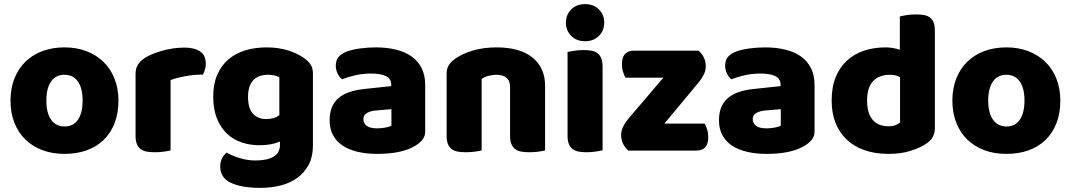

<svg xmlns="http://www.w3.org/2000/svg" viewBox="-20 -731 5198 932"><path d="M555 -243Q555 -181 536 -132.5Q517 -84 482.5 -51Q448 -18 400 -1Q352 16 293 16Q234 16 186 -2Q138 -20 103.5 -53.5Q69 -87 50 -135Q31 -183 31 -243Q31 -302 50 -350Q69 -398 103.5 -431.5Q138 -465 186 -483Q234 -501 293 -501Q352 -501 400 -482.5Q448 -464 482.5 -430.5Q517 -397 536 -349Q555 -301 555 -243ZM205 -243Q205 -182 228.5 -149.5Q252 -117 294 -117Q336 -117 358.5 -150Q381 -183 381 -243Q381 -303 358 -335.5Q335 -368 293 -368Q251 -368 228 -335.5Q205 -303 205 -243Z M808 -1Q798 2 776.5 5Q755 8 732 8Q710 8 692.5 5Q675 2 663 -7Q651 -16 644.5 -31.5Q638 -47 638 -72V-372Q638 -395 646.5 -411.5Q655 -428 671 -441Q687 -454 710.5 -464.5Q734 -475 761 -483Q788 -491 817 -495.5Q846 -500 875 -500Q923 -500 951 -481.5Q979 -463 979 -421Q979 -407 975 -393.5Q971 -380 965 -369Q944 -369 922 -367Q900 -365 879 -361Q858 -357 839.5 -352.5Q821 -348 808 -342Z M1274 -501Q1331 -501 1377.5 -486.5Q1424 -472 1456 -449Q1476 -435 1487.5 -418Q1499 -401 1499 -374V-24Q1499 29 1479 67.5Q1459 106 1424.5 131.5Q1390 157 1343.5 169Q1297 181 1244 181Q1153 181 1101 156.5Q1049 132 1049 77Q1049 54 1058.5 36.5Q1068 19 1080 10Q1109 26 1145.5 37Q1182 48 1221 48Q1275 48 1307 30Q1339 12 1339 -28V-44Q1298 -26 1239 -26Q1194 -26 1153.5 -39.5Q1113 -53 1082.5 -81.5Q1052 -110 1033.5 -155Q1015 -200 1015 -262Q1015 -323 1034.5 -368Q1054 -413 1088.5 -442.5Q1123 -472 1170.5 -486.5Q1218 -501 1274 -501ZM1336 -356Q1329 -360 1315.5 -364Q1302 -368 1282 -368Q1233 -368 1208.5 -340.5Q1184 -313 1184 -262Q1184 -204 1208.5 -178.5Q1233 -153 1271 -153Q1312 -153 1336 -172Z M1812 -108Q1829 -108 1849.5 -111.5Q1870 -115 1880 -121V-201L1808 -195Q1780 -193 1762 -183Q1744 -173 1744 -153Q1744 -133 1759.5 -120.5Q1775 -108 1812 -108ZM1804 -501Q1858 -501 1902.5 -490Q1947 -479 1978.5 -456.5Q2010 -434 2027 -399.5Q2044 -365 2044 -318V-94Q2044 -68 2029.5 -51.5Q2015 -35 1995 -23Q1930 16 1812 16Q1759 16 1716.5 6Q1674 -4 1643.5 -24Q1613 -44 1596.5 -75Q1580 -106 1580 -147Q1580 -216 1621 -253Q1662 -290 1748 -299L1879 -313V-320Q1879 -349 1853.5 -361.5Q1828 -374 1780 -374Q1742 -374 1706 -366Q1670 -358 1641 -346Q1628 -355 1619 -373.5Q1610 -392 1610 -412Q1610 -438 1622.5 -453.5Q1635 -469 1661 -480Q1690 -491 1729.5 -496Q1769 -501 1804 -501Z M2456 -308Q2456 -339 2438.5 -353.5Q2421 -368 2391 -368Q2371 -368 2351.5 -363Q2332 -358 2318 -348V-1Q2308 2 2286.5 5Q2265 8 2242 8Q2220 8 2202.5 5Q2185 2 2173 -7Q2161 -16 2154.5 -31.5Q2148 -47 2148 -72V-372Q2148 -399 2159.5 -416Q2171 -433 2191 -447Q2225 -471 2276.5 -486Q2328 -501 2391 -501Q2504 -501 2565 -451.5Q2626 -402 2626 -314V-1Q2616 2 2594.5 5Q2573 8 2550 8Q2528 8 2510.5 5Q2493 2 2481 -7Q2469 -16 2462.5 -31.5Q2456 -47 2456 -72Z M2727 -621Q2727 -659 2752.5 -685Q2778 -711 2820 -711Q2862 -711 2887.5 -685Q2913 -659 2913 -621Q2913 -583 2887.5 -557Q2862 -531 2820 -531Q2778 -531 2752.5 -557Q2727 -583 2727 -621ZM2905 -1Q2894 1 2872.5 4.5Q2851 8 2829 8Q2807 8 2789.5 5Q2772 2 2760 -7Q2748 -16 2741.5 -31.5Q2735 -47 2735 -72V-479Q2746 -481 2767.5 -484.5Q2789 -488 2811 -488Q2833 -488 2850.5 -485Q2868 -482 2880 -473Q2892 -464 2898.5 -448.5Q2905 -433 2905 -408Z M3030 0Q3014 -14 3004.5 -33Q2995 -52 2995 -76Q2995 -96 3004.5 -115.5Q3014 -135 3028 -152L3200 -354H3016Q3010 -365 3004.5 -382Q2999 -399 2999 -419Q2999 -454 3014.5 -469.5Q3030 -485 3056 -485H3371Q3387 -471 3396.5 -452Q3406 -433 3406 -409Q3406 -389 3396.5 -369.5Q3387 -350 3373 -333L3205 -131H3401Q3407 -120 3412.5 -103Q3418 -86 3418 -66Q3418 -31 3402.5 -15.5Q3387 0 3361 0Z M3702 -108Q3719 -108 3739.5 -111.5Q3760 -115 3770 -121V-201L3698 -195Q3670 -193 3652 -183Q3634 -173 3634 -153Q3634 -133 3649.5 -120.5Q3665 -108 3702 -108ZM3694 -501Q3748 -501 3792.5 -490Q3837 -479 3868.5 -456.5Q3900 -434 3917 -399.5Q3934 -365 3934 -318V-94Q3934 -68 3919.5 -51.5Q3905 -35 3885 -23Q3820 16 3702 16Q3649 16 3606.5 6Q3564 -4 3533.5 -24Q3503 -44 3486.5 -75Q3470 -106 3470 -147Q3470 -216 3511 -253Q3552 -290 3638 -299L3769 -313V-320Q3769 -349 3743.5 -361.5Q3718 -374 3670 -374Q3632 -374 3596 -366Q3560 -358 3531 -346Q3518 -355 3509 -373.5Q3500 -392 3500 -412Q3500 -438 3512.5 -453.5Q3525 -469 3551 -480Q3580 -491 3619.5 -496Q3659 -501 3694 -501Z M4017 -243Q4017 -309 4037 -357.5Q4057 -406 4092.5 -438Q4128 -470 4175.5 -485.5Q4223 -501 4278 -501Q4298 -501 4317 -497.5Q4336 -494 4348 -489V-651Q4358 -654 4380 -657.5Q4402 -661 4425 -661Q4447 -661 4464.5 -658Q4482 -655 4494 -646Q4506 -637 4512 -621.5Q4518 -606 4518 -581V-107Q4518 -60 4474 -32Q4445 -13 4399 1.5Q4353 16 4293 16Q4228 16 4176.5 -2Q4125 -20 4089.5 -54Q4054 -88 4035.5 -135.5Q4017 -183 4017 -243ZM4301 -368Q4247 -368 4218 -337Q4189 -306 4189 -243Q4189 -181 4216 -149.5Q4243 -118 4294 -118Q4312 -118 4326.5 -123.5Q4341 -129 4349 -136V-356Q4329 -368 4301 -368Z M5127 -243Q5127 -181 5108 -132.5Q5089 -84 5054.5 -51Q5020 -18 4972 -1Q4924 16 4865 16Q4806 16 4758 -2Q4710 -20 4675.5 -53.5Q4641 -87 4622 -135Q4603 -183 4603 -243Q4603 -302 4622 -350Q4641 -398 4675.5 -431.5Q4710 -465 4758 -483Q4806 -501 4865 -501Q4924 -501 4972 -482.5Q5020 -464 5054.5 -430.5Q5089 -397 5108 -349Q5127 -301 5127 -243ZM4777 -243Q4777 -182 4800.5 -149.5Q4824 -117 4866 -117Q4908 -117 4930.5 -150Q4953 -183 4953 -243Q4953 -303 4930 -335.5Q4907 -368 4865 -368Q4823 -368 4800 -335.5Q4777 -303 4777 -243Z"/></svg>

Font: Baloo Chettan
Style: Regular
Weight: 400
Designer: Maithili Shingre and Ek Type
Foundry: Ek Type
Version: Version 1.443;PS 1.000;hotconv 16.6.51;makeotf.lib2.5.65220;